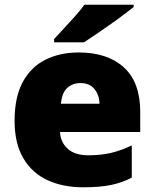

<svg xmlns="http://www.w3.org/2000/svg" viewBox="-20 -879 658 816"><path d="M315 -656Q436 -656 506 -593Q576 -530 576 -403V-318H235Q237 -275 267.5 -247Q298 -219 356 -219Q408 -219 451 -229Q494 -239 540 -261V-124Q500 -103 452.5 -93Q405 -83 333 -83Q249 -83 183.5 -112.5Q118 -142 80 -205Q42 -268 42 -366Q42 -466 76.5 -530Q111 -594 172.5 -625Q234 -656 315 -656ZM322 -526Q288 -526 265.5 -505Q243 -484 239 -438H403Q402 -475 381.5 -500.5Q361 -526 322 -526ZM548 -849Q530 -835 503 -814.5Q476 -794 445 -772.5Q414 -751 385.5 -731.5Q357 -712 337 -699H210V-713Q227 -732 251 -757.5Q275 -783 299 -810Q323 -837 339 -859H548Z"/></svg>

Font: Noto Sans Kannada UI Black
Style: Regular
Weight: 900
Designer: Jelle Bosma - Monotype Design Team
Foundry: Monotype Imaging Inc.
Version: Version 2.005; ttfautohint (v1.8.4.7-5d5b)